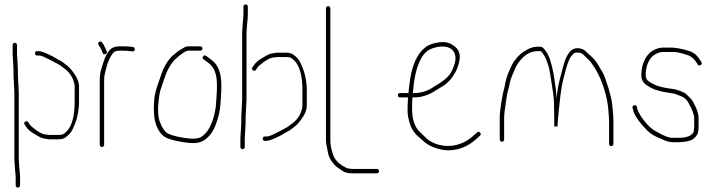

<svg xmlns="http://www.w3.org/2000/svg" viewBox="-20 -671 3267 875"><path d="M204.8 -56H243C250 -56 256.5 -56.5 262.5 -57.5C268.5 -58.5 277 -65 288 -77C309.5 -102.8 320.2 -146.1 320.2 -207V-276C320.2 -280.7 319.8 -285 318.8 -289C313.2 -315 300.2 -336.7 279.8 -354L261 -368C255.5 -372.7 250.9 -375.8 247.1 -377.5C243.4 -379.2 238.4 -381.8 232.1 -385.5C225.9 -389.2 220.2 -392.3 215.1 -394.8C209.9 -397.3 204.1 -400.2 197.6 -403.5C194.4 -405.2 188.5 -408 180 -412C171.5 -416 163.8 -418 156.5 -418H149.5C142.8 -418 139.5 -421.3 139.5 -428C139.5 -434.7 142.8 -438 149.5 -438H156.5C167.9 -438 190 -429.5 223.1 -412.5C226.4 -410.8 231.1 -408 237.4 -404C243.6 -400 248.8 -397.2 252.8 -395.5C256.8 -393.8 262.2 -390.3 269.2 -385L287.2 -371C293.8 -365.7 299.8 -359.5 305.2 -352.5C326.9 -327 340.2 -301.5 340.2 -276V-207C340.2 -181.3 336.4 -154.6 328.8 -127C327.1 -121 325.1 -115 322.8 -109C320.4 -103 316.4 -93.4 310.1 -80.3C303.9 -67.1 293 -55 277.5 -44C270 -38.7 258.5 -36 243 -36H204C202 -36 194 -37.3 180 -40C171.5 -40 157.3 -48.1 130.8 -64.2C116.3 -73.1 105.5 -83 98.5 -94L92.5 -103C88.5 -108.3 89.3 -112.8 95 -116.5C100.7 -120.2 105.2 -119.3 108.5 -114L114.5 -105C117.8 -99.7 122.8 -94.7 129.5 -90C151 -72.4 167.6 -62.1 181.5 -59ZM59.5 -393 61.5 -354V-329L65.5 -249.5V56L67.5 86C70.2 112.7 71.5 130 71.5 138V174C71.5 176.7 70.5 179 68.5 181C66.5 183 64.2 184 61.5 184C58.8 184 56.5 183 54.5 181C52.5 179 51.5 176.7 51.5 174V138C51.5 132.7 51.2 127.7 50.5 123C49.8 118.3 49.3 113 49 107C48.7 101 48.2 94.3 47.5 87L45.5 56V-249L41.5 -329V-354L39.5 -393L37.5 -425V-466C37.5 -468.7 38.5 -471 40.5 -473C42.5 -475 44.8 -476 47.5 -476C50.2 -476 52.5 -475 54.5 -473C56.5 -471 57.5 -468.7 57.5 -466V-425Z M460.1 -424.5C466.5 -426.8 468.6 -431 466.6 -437C458.8 -454.7 454.1 -464.7 452.6 -467L445.6 -477C442.3 -482.3 437.8 -483.3 432.1 -480C426.5 -476.7 425.6 -472 429.6 -466L435.6 -456C440.1 -449.3 444.1 -440.7 447.6 -430C449.6 -424 453.8 -422.2 460.1 -424.5ZM444.6 -1C447.3 -1 449.6 -2 451.6 -4C453.6 -6 454.6 -8.3 454.6 -11V-303C454.6 -317.3 455.8 -328.6 458.1 -337C459.8 -343 461.8 -350.7 464.1 -360.2C466.3 -369.7 469 -378.5 472.1 -386.5C481.9 -411.8 491.7 -428 501.8 -435C506.5 -438.3 515.5 -440 528.6 -440H543.6C555.6 -440 568.6 -439 582.6 -437C589.3 -435.7 593.1 -438.3 594.1 -445C595.1 -451.7 592.3 -455.7 585.6 -457C571.6 -459 557.6 -460 543.6 -460H528.6C510.8 -460 497.1 -456.7 487.6 -450C472.1 -438.3 458.9 -414.2 448.1 -377.5C446.5 -371.8 443.8 -363 440.1 -351C436.5 -339 434.6 -323 434.6 -303V-11C434.6 -8.3 435.6 -6 437.6 -4C439.6 -2 442 -1 444.6 -1Z M902.8 -450C902.8 -452.7 901.8 -455 899.8 -457C897.8 -459 895.4 -460 892.8 -460H837.2C831.2 -460 825.5 -458.3 820 -455C814.5 -451.7 809.5 -448.7 805 -446C795.7 -441.3 780.3 -429.6 760.3 -411C741.3 -390.6 726.6 -365.5 716.3 -335.5C713 -325.8 706.8 -308.1 697.9 -282.4C689 -256.6 683.8 -232.5 682.3 -210C679.5 -167.5 681.6 -134.5 688.8 -111C699.5 -75.9 716.7 -52.9 740.3 -42C765.8 -31.4 802.4 -24 838.8 -20C844.8 -19.3 853.9 -19 866.1 -19C881.5 -19 896.7 -23.3 910.8 -32C933.6 -47.3 951 -70.6 962.8 -102C975.5 -133.8 982.8 -166.2 984.7 -199C985.4 -210.3 986.2 -222.3 987.2 -235C988.2 -247.7 988.7 -264 988.7 -284C988.7 -337 974.4 -374.7 945.7 -397L919.7 -416C914.4 -420 909.7 -419.3 905.7 -414C901.7 -408.7 902.7 -404 908.7 -400L932.7 -382C956.7 -364 968.7 -331 968.7 -283C968.7 -264.3 968.2 -248.8 967.2 -236.5C966.2 -224.2 965.4 -212.3 964.7 -201C964.1 -189.7 962.7 -178.7 960.7 -168C949.3 -107.1 928.2 -66.8 897.2 -47C888.9 -41.7 874.7 -39 858.2 -39C851.7 -39 845.7 -39.3 840.2 -40C804.2 -44 770.3 -51 748.3 -61C732.2 -68.2 718.3 -87.9 706.8 -120.2C702.5 -132.3 700.3 -151.9 700.3 -179C702.9 -218.7 706.6 -245.9 711.3 -260.5C714 -268.8 717.8 -280.2 722.8 -294.5C727.8 -308.8 731.8 -320.5 734.8 -329.5C737.8 -338.5 743.1 -349.8 750.8 -363.5C758.5 -377.2 766.3 -388.3 774.3 -397C790.8 -412.3 803.7 -422.6 811.7 -428C823.7 -436 832.2 -440 837.2 -440H892.7C895.4 -440 897.7 -441 899.7 -443C901.7 -445 902.8 -447.3 902.8 -450Z M1242.8 -411H1281C1288 -411 1294.5 -410.5 1300.5 -409.5C1306.5 -408.5 1315 -402 1326 -390C1347.5 -364.2 1358.2 -320.9 1358.2 -260V-191C1358.2 -186.3 1357.8 -182 1356.8 -178C1351.2 -152 1338.2 -130.3 1317.8 -113L1299 -99C1293.5 -94.3 1288.9 -91.2 1285.1 -89.5C1281.4 -87.8 1276.4 -85.2 1270.1 -81.5C1263.9 -77.8 1258.2 -74.7 1253.1 -72.2C1247.9 -69.7 1242.1 -66.8 1235.6 -63.5C1232.4 -61.8 1226.5 -59 1218 -55C1209.5 -51 1201.8 -49 1194.5 -49H1187.5C1180.8 -49 1177.5 -45.7 1177.5 -39C1177.5 -32.3 1180.8 -29 1187.5 -29H1194.5C1205.9 -29 1228 -37.5 1261.1 -54.5C1264.4 -56.2 1269.1 -59 1275.4 -63C1281.6 -67 1286.8 -69.8 1290.8 -71.5C1294.8 -73.2 1300.2 -76.7 1307.2 -82L1325.2 -96C1331.8 -101.3 1337.8 -107.5 1343.2 -114.5C1364.9 -140 1378.2 -165.5 1378.2 -191V-260C1378.2 -285.7 1374.4 -312.4 1366.8 -340C1365.1 -346 1363.1 -352 1360.8 -358C1358.4 -364 1354.4 -373.6 1348.1 -386.7C1341.9 -399.9 1331 -412 1315.5 -423C1308 -428.3 1296.5 -431 1281 -431H1242C1240 -431 1232 -429.7 1218 -427C1209.5 -427 1195.3 -418.9 1168.8 -402.8C1154.3 -393.9 1143.5 -384 1136.5 -373L1130.5 -364C1126.5 -358.7 1127.3 -354.2 1133 -350.5C1138.7 -346.8 1143.2 -347.7 1146.5 -353L1152.5 -362C1155.8 -367.3 1160.8 -372.3 1167.5 -377C1189 -394.6 1205.6 -404.9 1219.5 -408ZM1097.5 -74 1099.5 -113V-138L1103.5 -217.5V-523L1105.5 -553C1108.2 -579.7 1109.5 -597 1109.5 -605V-641C1109.5 -643.7 1108.5 -646 1106.5 -648C1104.5 -650 1102.2 -651 1099.5 -651C1096.8 -651 1094.5 -650 1092.5 -648C1090.5 -646 1089.5 -643.7 1089.5 -641V-605C1089.5 -599.7 1089.2 -594.7 1088.5 -590C1087.8 -585.3 1087.3 -580 1087 -574C1086.7 -568 1086.2 -561.3 1085.5 -554L1083.5 -523V-218L1079.5 -138V-113L1077.5 -74L1075.5 -42V-1C1075.5 1.7 1076.5 4 1078.5 6C1080.5 8 1082.8 9 1085.5 9C1088.2 9 1090.5 8 1092.5 6C1094.5 4 1095.5 1.7 1095.5 -1V-42Z M1475.5 -643C1472.8 -643 1470.5 -642 1468.5 -640C1466.5 -638 1465.5 -635.7 1465.5 -633V-32C1465.5 -21.9 1468.9 -1.2 1475.7 29.9C1479.2 45.8 1488.2 61.9 1502.5 78C1507.8 84 1513.2 88.8 1518.5 92.5C1523.8 96.2 1531.6 101.5 1541.8 108.5C1551.9 115.5 1566.8 119 1586.5 119H1697.5C1700.2 119 1702.5 118 1704.5 116C1706.5 114 1707.5 111.7 1707.5 109C1707.5 106.3 1706.5 104 1704.5 102C1702.5 100 1700.2 99 1697.5 99H1586.5C1582.5 99 1576.4 98.3 1568.1 97C1559.9 95.7 1547.3 89 1530.5 77C1514.5 65.5 1503.5 50.9 1497.5 33C1489.5 9 1485.5 -12.7 1485.5 -32V-633C1485.5 -635.7 1484.5 -638 1482.5 -640C1480.5 -642 1478.2 -643 1475.5 -643Z M1861.5 -247C1863.5 -268.3 1865.5 -286.7 1867.5 -302C1878.6 -370.6 1898.7 -415.2 1924.4 -436C1932.1 -443.3 1944.5 -449.3 1961.5 -454C1992.9 -462.4 2017.9 -460.4 2036.5 -448C2060.5 -428.8 2062.5 -396.8 2041 -352C2031.6 -329.5 2010.9 -308.5 1978.7 -289C1973.2 -285.7 1966.7 -281.7 1959.2 -277C1931.4 -257 1901.4 -247 1866.5 -247ZM1803.5 -227H1839.5C1837.5 -195 1836.8 -172.3 1837.5 -159C1838.2 -145.7 1840.5 -132.3 1844.5 -119C1851 -91.7 1863.5 -69.5 1882 -52.5C1890.3 -44.8 1898.8 -37.3 1907.5 -30C1922.3 -14.8 1943.7 -2.8 1973.3 6C1991.1 11.3 2007.7 14 2023 14C2066.7 14 2111.3 -2.3 2147.6 -35L2166.6 -52C2172 -56.7 2172.5 -61.5 2168.1 -66.5C2163.8 -71.5 2159 -71.7 2153.6 -67L2134.6 -50C2101.6 -20.7 2061.1 -6 2022.6 -6C1990.5 -6 1961.7 -14.2 1936.2 -30.5C1926.3 -36.8 1912.8 -50.9 1890.3 -72.7C1878.8 -83.8 1869.9 -100.9 1863.5 -124C1857.8 -144.4 1856.5 -178.8 1859.5 -227H1866.5C1901.8 -227 1934 -237.7 1966 -259C1973 -263.7 1981.9 -269.1 1992.8 -275.3C2003.7 -281.4 2012.4 -287.8 2018.9 -294.5C2023.1 -298.8 2027.4 -303 2031.6 -307C2035.9 -311 2041.6 -319.2 2048.9 -331.5C2057.8 -343.8 2065.3 -360.7 2070.6 -382C2082.3 -420.7 2072.6 -448.3 2044 -465C2024 -480.5 1995.3 -483.4 1957.8 -473.5C1938.8 -468.5 1924.6 -461.5 1915.4 -452.5C1893.7 -436.2 1875.5 -407 1861.5 -365C1853 -339.5 1846.3 -300.2 1841.5 -247H1803.5C1796.8 -247 1793.5 -243.7 1793.5 -237C1793.5 -230.3 1796.8 -227 1803.5 -227Z M2519.6 -94H2520.8V-99C2520.8 -109 2524 -144.3 2530.5 -204.8C2535.5 -251.4 2541.2 -287.3 2547.8 -312.5C2550.2 -322.2 2552.8 -331.5 2555.2 -340.5C2557.7 -349.5 2559.9 -357.5 2561.6 -364.5C2563.4 -371.5 2565.4 -377.7 2567.6 -383C2569.9 -388.3 2572.2 -394.2 2574.6 -400.5C2577 -406.9 2583 -415.3 2592.6 -425.8C2598 -431.7 2608.6 -433.1 2624.4 -430.1C2631 -428.8 2639.8 -422 2650.9 -409.5L2662.2 -398.5C2666.6 -394.8 2670.4 -390.7 2673.7 -386C2707.8 -340.6 2732 -283.6 2746.2 -215C2747.9 -207 2749.2 -199 2750.2 -191C2751.2 -183 2752.1 -174.7 2752.7 -166C2753.4 -157.3 2754.1 -149.2 2754.7 -141.5C2755.4 -133.8 2755.7 -126.3 2755.7 -119V-15C2755.7 -12.3 2756.7 -10 2758.7 -8C2760.7 -6 2763.1 -5 2765.7 -5C2768.4 -5 2770.7 -6 2772.7 -8C2774.7 -10 2775.7 -12.3 2775.7 -15V-119C2775.7 -126.3 2775.4 -134.2 2774.7 -142.5C2774.1 -150.8 2773.4 -159.3 2772.7 -168C2772.1 -176.7 2771.2 -185.2 2770.2 -193.5C2769.2 -201.8 2767.9 -210.2 2766.2 -218.5C2764.6 -226.8 2762.6 -235.3 2760.2 -244C2757.9 -252.7 2755.2 -261.8 2752.2 -271.5C2749.2 -281.2 2744.9 -294.3 2739.2 -311C2733.6 -327.7 2726.1 -343 2716.7 -357C2702.8 -382.8 2689.2 -401.5 2675.7 -413C2671.1 -417 2663.7 -423.5 2654.2 -432.6C2646.6 -441.7 2636.6 -447.5 2624.2 -450C2606.3 -454 2591.6 -450 2580 -438C2566.3 -424.3 2555.6 -402.5 2547.7 -372.5C2545.7 -364.8 2543.5 -356.3 2541 -347C2525.5 -293.3 2517.7 -251.3 2517.7 -221C2516.2 -239 2514.7 -253 2513.2 -263C2511.7 -273 2510.1 -284.7 2508.4 -298C2501.4 -351.2 2491.1 -392.4 2477.6 -421.5C2474.4 -428.5 2469.2 -436.3 2462.2 -445C2455.2 -453.7 2449.2 -458 2444.2 -458H2430C2407.1 -458 2385.4 -449.2 2361 -431.5C2353.3 -426.5 2344.5 -418.1 2334.4 -406.4C2324.3 -394.7 2317.3 -384.6 2313.5 -376C2296.9 -342.8 2286.7 -315.3 2283 -293.5C2280.7 -279.8 2278.2 -268.5 2275.5 -259.5C2272.8 -250.5 2269.2 -231.7 2264.5 -203.2C2259.8 -174.6 2257.5 -152.6 2257.5 -137V-35C2257.5 -32.3 2258.5 -30 2260.5 -28C2262.5 -26 2264.8 -25 2267.5 -25C2270.2 -25 2272.5 -26 2274.5 -28C2276.5 -30 2277.5 -32.3 2277.5 -35V-137C2277.5 -148.5 2279.7 -167.6 2284 -194.5C2285.7 -204.8 2287.2 -215.3 2288.5 -226C2289.8 -236.7 2291.8 -246.5 2294.5 -255.5C2297.2 -264.5 2299.8 -275.7 2302.5 -289C2305.2 -302.3 2308.6 -313.9 2312.8 -323.8C2317 -333.7 2320.7 -342.6 2324 -350.5C2326.3 -356.2 2328.8 -361.7 2331.5 -367C2334.2 -372.3 2337 -377.2 2340 -381.5C2366.1 -419.2 2395.8 -438 2430 -438H2444.2C2445.7 -437.3 2448.5 -434.3 2452.5 -429C2463.3 -415.8 2473.2 -393.4 2482 -361.7C2484.6 -352.2 2491 -312.8 2501.2 -243.5C2504.2 -223.2 2505.7 -190 2505.7 -144V-94L2512.5 -95Z M3173.1 -374.5C3178.8 -378.2 3179.9 -382.7 3176.6 -388L3170.6 -397C3166.6 -403.7 3161.4 -410.6 3155 -417.8C3148.7 -425 3138.2 -431.7 3123.6 -438C3098.1 -445.3 3082.1 -449.3 3075.6 -450C3069.6 -450.7 3064.1 -451.5 3059.1 -452.5C3054.1 -453.5 3046.4 -454 3036.1 -454H2999.6C2989.4 -454 2977.6 -451 2964.1 -445C2955.1 -441 2947.9 -436.7 2942.6 -432C2938.6 -427.3 2934.6 -422.8 2930.6 -418.5C2926.6 -414.2 2922.6 -407.7 2918.6 -399C2907.9 -379.2 2902.6 -355.2 2902.6 -327C2902.6 -307.9 2911.6 -292.6 2929.6 -281C2954.2 -264.6 2983.5 -254.3 3017.6 -250C3022.9 -249.3 3027.9 -248.5 3032.6 -247.5C3037.3 -246.5 3042.8 -245.6 3049.1 -244.7C3055.5 -243.9 3068.1 -239.4 3087 -231.2C3100.6 -225.4 3110.8 -215.6 3117.6 -202C3134.9 -171.7 3143.6 -148.7 3143.6 -133V-99C3143.6 -91 3143.1 -83.1 3142.2 -75.3C3141.3 -67.5 3136.7 -61.1 3128.6 -56C3118.5 -47.3 3099.5 -43 3071.6 -43H3044.6C3028.5 -43 3006.2 -51.3 2977.6 -68C2950.2 -80.5 2924.2 -105.6 2899.6 -143.4C2891.6 -155.7 2886.6 -165.9 2884.6 -174L2882.6 -184C2880.6 -190 2876.4 -192.3 2870.1 -191C2863.8 -189.7 2861.3 -185.7 2862.6 -179L2865.6 -169C2868.5 -153 2881.3 -131.3 2904.1 -104C2909.1 -98 2918.2 -88.2 2931.5 -74.6C2944.7 -61 2965.4 -48.8 2993.6 -38C3013.6 -28 3030.6 -23 3044.6 -23H3071.6C3087.1 -23 3102.1 -24.7 3116.6 -28C3134 -31.7 3147.7 -41.7 3157.6 -57.8C3161.6 -64.3 3163.6 -78.1 3163.6 -99V-133C3163.6 -151.3 3156.8 -173.1 3143.1 -198.5C3140.8 -202.8 3138 -207.6 3134.8 -213C3131.6 -218.3 3122 -228.3 3106.1 -243C3101.8 -247 3093 -251.5 3079.8 -256.4C3066.7 -261.3 3056.9 -264.2 3050.6 -265L3026.1 -268.5C3014.4 -270.2 3001.9 -272.7 2988.6 -276C2983.3 -277.3 2978.1 -279 2973.1 -281C2947.7 -291.1 2932.2 -301.1 2926.6 -311C2923.9 -315.7 2922.6 -323.5 2922.6 -334.5C2922.6 -345.5 2924.3 -356.8 2927.6 -368.5C2935.9 -397.6 2950.9 -417.1 2972.6 -427C2982.9 -431.7 2991.9 -434 2999.6 -434H3052.6C3065.3 -434 3086.6 -429 3116.6 -419C3131.7 -413 3144 -402.3 3153.6 -387L3159.6 -377C3162.9 -371.7 3167.4 -370.8 3173.1 -374.5Z"/></svg>

Font: Proton
Style: RgCnd
Weight: 500
Version: Version 1.017